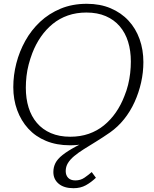

<svg xmlns="http://www.w3.org/2000/svg" viewBox="-20 -748 811 1011"><path d="M435 -682Q382 -682 337.5 -666.5Q293 -651 257.5 -622Q222 -593 195 -554Q168 -515 150 -468Q139 -439 131 -408.5Q123 -378 119.5 -347Q116 -316 116 -286Q116 -229 130.5 -182Q145 -135 174.5 -100.5Q204 -66 248 -47Q292 -28 350 -28Q403 -28 447.5 -43.5Q492 -59 527.5 -88Q563 -117 590 -156Q617 -195 635 -242Q647 -271 654.5 -301.5Q662 -332 665.5 -363Q669 -394 669 -424Q669 -481 654.5 -528Q640 -575 610.5 -609.5Q581 -644 537 -663Q493 -682 435 -682ZM735 -421Q735 -367 723 -313.5Q711 -260 688.5 -210.5Q666 -161 633.5 -120.5Q601 -80 560 -51Q521 -24 486 -2.5Q451 19 421.5 37.5Q392 56 370.5 74Q349 92 337.5 111Q326 130 326 153Q326 175 339 188.5Q352 202 377 202Q404 202 425 187.5Q446 173 463 158L485 188Q460 212 432 227.5Q404 243 367 243Q317 243 289 219.5Q261 196 261 158Q261 132 272 110.5Q283 89 309.5 68Q336 47 380.5 23Q425 -1 490 -31L452 2Q437 7 419.5 10.5Q402 14 384.5 15.5Q367 17 348 17Q278 17 222.5 -6Q167 -29 129 -70.5Q91 -112 70.5 -168Q50 -224 50 -289Q50 -352 66 -414.5Q82 -477 113.5 -533.5Q145 -590 191.5 -633.5Q238 -677 299.5 -702.5Q361 -728 437 -728Q507 -728 562.5 -704.5Q618 -681 656.5 -639.5Q695 -598 715 -542Q735 -486 735 -421Z"/></svg>

Font: Roboto Serif 20pt ExtraLight
Style: Italic
Weight: 250
Italic angle: -10°
Version: Version 1.007